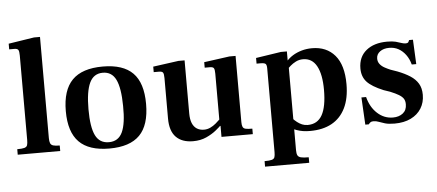

<svg xmlns="http://www.w3.org/2000/svg" viewBox="-56 -819 2614 1148"><g transform="rotate(-5 1251.5 -245.0)"><path d="M24 0V-33Q53 -33 67 -37Q81 -41 84.5 -52Q88 -63 88 -83V-590Q88 -615 82.5 -623.5Q77 -632 59 -632H28V-666L182 -690H218V-83Q218 -63 222.5 -52Q227 -41 240 -37Q253 -33 279 -33V0Z M574 11Q451 11 392 -49Q333 -109 333 -234Q333 -360 392.5 -420.5Q452 -481 576 -481Q698 -481 756.5 -421.5Q815 -362 815 -236Q815 -109 756 -49Q697 11 574 11ZM574 -27Q631 -27 655 -78.5Q679 -130 677 -236Q676 -344 651.5 -394Q627 -444 573 -444Q518 -444 493.5 -392Q469 -340 469 -234Q469 -126 493.5 -76.5Q518 -27 574 -27Z M1076 11Q1010 11 974 -25.5Q938 -62 938 -137V-380Q938 -405 932.5 -413Q927 -421 909 -421H877V-454L1030 -475H1067V-157Q1067 -121 1076.5 -98Q1086 -75 1104 -63.5Q1122 -52 1147 -52Q1167 -52 1185 -60.5Q1203 -69 1219 -82.5Q1235 -96 1249 -110L1251 -73Q1240 -61 1215.5 -41Q1191 -21 1156 -5Q1121 11 1076 11ZM1247 0V-66H1243V-380Q1243 -405 1237.5 -413Q1232 -421 1214 -421H1183V-454L1336 -475H1373V-77Q1373 -59 1377.5 -49Q1382 -39 1395 -36Q1408 -33 1435 -33V0Z M1491 200V167Q1521 167 1534.5 163Q1548 159 1551.5 148.5Q1555 138 1555 118V-384Q1555 -404 1548.5 -411Q1542 -418 1517 -418H1494V-452L1645 -475H1681V-421H1684V118Q1684 138 1689 148.5Q1694 159 1709 163Q1724 167 1756 167V200ZM1778 11Q1755 11 1736 8Q1717 5 1698.5 -1.5Q1680 -8 1659 -17V-97Q1668 -85 1679.5 -72.5Q1691 -60 1704.5 -49.5Q1718 -39 1733.5 -32.5Q1749 -26 1767 -26Q1826 -26 1854 -76Q1882 -126 1882 -227Q1882 -320 1854.5 -370Q1827 -420 1773 -420Q1749 -420 1729.5 -410Q1710 -400 1696.5 -388Q1683 -376 1676 -369V-415Q1693 -435 1716.5 -449.5Q1740 -464 1769.5 -472.5Q1799 -481 1832 -481Q1919 -481 1969 -422.5Q2019 -364 2019 -249Q2019 -164 1990.5 -106Q1962 -48 1908.5 -18.5Q1855 11 1778 11Z M2285 11Q2250 11 2228 4.5Q2206 -2 2191 -8Q2176 -14 2160 -14Q2148 -14 2142 -9.5Q2136 -5 2131 2H2110L2101 -162H2129Q2145 -100 2185.5 -63Q2226 -26 2279 -26Q2315 -26 2338.5 -44.5Q2362 -63 2362 -98Q2362 -119 2353.5 -132Q2345 -145 2326 -156.5Q2307 -168 2275 -181L2237 -194Q2167 -223 2138.5 -254.5Q2110 -286 2110 -335Q2110 -404 2157 -442.5Q2204 -481 2283 -481Q2315 -481 2334 -476Q2353 -471 2366.5 -466Q2380 -461 2392 -461Q2406 -461 2409.5 -467.5Q2413 -474 2415 -479H2438L2445 -332H2418Q2409 -366 2390.5 -391Q2372 -416 2347.5 -429.5Q2323 -443 2292 -443Q2258 -443 2236.5 -427Q2215 -411 2215 -385Q2215 -366 2226 -352Q2237 -338 2254.5 -328.5Q2272 -319 2289 -312L2329 -298Q2373 -281 2404 -261Q2435 -241 2451.5 -213.5Q2468 -186 2468 -146Q2468 -100 2446 -64.5Q2424 -29 2383 -9Q2342 11 2285 11Z"/></g></svg>

Font: Frank Ruhl Libre SemiBold
Style: Regular
Weight: 600
Designer: Yanek Iontef
Foundry: Fontef
Version: Version 6.003;gftools[0.9.30]